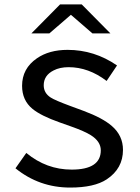

<svg xmlns="http://www.w3.org/2000/svg" viewBox="-20 -805 630 866"><path d="M251 -785.2H348.6L478 -654.3H397L299.8 -738.3L202.6 -654.3H121.6ZM98.6 -115.2Q189.5 -40 303.2 -40Q434.6 -40 434.6 -127Q434.6 -167 389.6 -195.3Q360.8 -213.4 299.8 -234.9L249 -252.9Q164.6 -282.7 126.5 -314Q79.6 -352.5 79.6 -418Q79.6 -496.1 146.5 -542Q201.7 -580.1 284.7 -580.1Q405.8 -580.1 507.8 -509.8L460.9 -439.9Q379.4 -502 289.6 -502Q249.5 -502 221.7 -487.3Q177.2 -464.8 177.2 -420.4Q177.2 -385.3 208.5 -365.2Q228 -352.5 296.9 -327.1L358.9 -304.2Q443.4 -272.5 484.4 -236.8Q534.7 -193.4 534.7 -128.9Q534.7 -44.9 461.4 3.9Q405.3 41 296.4 41Q157.2 41 49.8 -45.9Z"/></svg>

Font: BIZ UDPGothic
Style: Regular
Weight: 400
Designer: TypeBank Co., Ltd.
Foundry: Morisawa Inc.
Version: Version 1.051